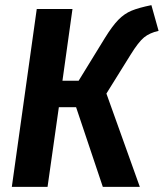

<svg xmlns="http://www.w3.org/2000/svg" viewBox="-20 -727 637 747"><path d="M597 -607Q562 -599 540.5 -581.5Q519 -564 488 -514L394 -363L524 0H380L276 -310H209L165 0H26L123 -692H262L223 -413H286L388 -579Q417 -626 440.5 -650Q464 -674 492 -685.5Q520 -697 569 -707Z"/></svg>

Font: Fira Sans Condensed SemiBold
Style: Italic
Weight: 600
Width: 3
Italic angle: -8°
Designer: bBox Type GmbH & Carrois Corporate GbR & Edenspiekermann AG
Foundry: bBox Type GmbH & Carrois Corporate GbR & Edenspiekermann AG
Version: Version 4.301